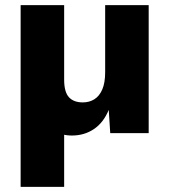

<svg xmlns="http://www.w3.org/2000/svg" viewBox="-20 -520 661 750"><path d="M60.6 210V-500H230.6V-209Q230.6 -160.6 249.2 -140.3Q267.8 -120 303.2 -120Q328.8 -120 348.4 -132.1Q368 -144.2 379.4 -170.3Q390.8 -196.4 390.8 -238.2V-500H560.8V0H410.6L404.8 -90.6Q384 -40.8 346.7 -15.7Q309.4 9.4 260.8 9.4Q239.6 9.4 220.8 4Q202 -1.4 187.4 -13.4L230.6 -74.6V210Z"/></svg>

Font: Work Sans
Style: Regular
Weight: 400
Designer: Wei Huang
Foundry: Wei Huang
Version: Version 2.006; ttfautohint (v1.8.1.43-b0c9)